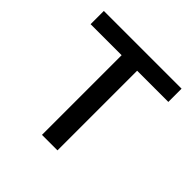

<svg xmlns="http://www.w3.org/2000/svg" viewBox="-145 -650 779 779"><g transform="rotate(45 244.5 -260.5)"><path d="M290 6H201V-451H23V-527H469V-451H290Z"/></g></svg>

Font: LXGW 975 Gothic SC
Style: Regular
Weight: 400
Version: Version 2.01;February 25, 2021